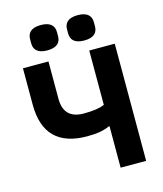

<svg xmlns="http://www.w3.org/2000/svg" viewBox="-131 -1009 940 1105"><g transform="rotate(-15 339.0 -456.0)"><path d="M449 -247H444C412 -232 371 -224 311 -224C140 -224 54 -310 54 -481V-698H206V-475C206 -396 246 -356 325 -356C384 -356 420 -362 449 -374V-698H601V0H449ZM217 -761C157 -761 137 -789 137 -824V-849C137 -884 157 -912 217 -912C277 -912 297 -884 297 -849V-824C297 -789 277 -761 217 -761ZM437 -761C377 -761 357 -789 357 -824V-849C357 -884 377 -912 437 -912C497 -912 517 -884 517 -849V-824C517 -789 497 -761 437 -761Z"/></g></svg>

Font: Plexus Sans Bold
Style: Regular
Weight: 700
Version: Version 2.001;PS 002.001;hotconv 1.0.70;makeotf.lib2.5.58329